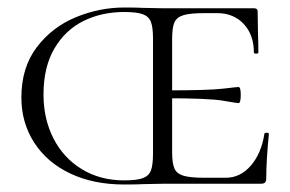

<svg xmlns="http://www.w3.org/2000/svg" viewBox="-20 -490 773 512"><path d="M37 -230Q37 -310 78 -364Q119 -418 182 -444Q245 -470 311 -470Q345 -470 362 -469L412 -468H657Q667 -468 667 -460L668 -398Q669 -379 669 -350Q669 -347 663 -347Q657 -347 657 -350Q657 -397 630 -426Q603 -455 559 -455H525Q487 -455 469 -449.5Q451 -444 445 -430Q439 -416 439 -386V-85Q439 -55 445 -41Q451 -27 469 -21.5Q487 -16 525 -16H582Q621 -16 649 -48.5Q677 -81 685 -133Q685 -136 691 -136Q697 -136 697 -133Q690 -61 690 -15Q690 -7 687 -3.5Q684 0 675 0H415L363 1Q346 2 311 2Q229 2 167 -27.5Q105 -57 71 -110Q37 -163 37 -230ZM388 -81V-387Q388 -417 382.5 -431.5Q377 -446 361 -452Q345 -458 311 -458Q251 -458 202.5 -434Q154 -410 125 -360.5Q96 -311 96 -238Q96 -173 122.5 -121Q149 -69 198 -39Q247 -9 311 -9Q345 -9 361 -15Q377 -21 382.5 -35.5Q388 -50 388 -81ZM419 -228V-249Q536 -249 574 -253.5Q612 -258 616 -258Q622 -258 622 -237Q622 -215 616 -215Q612 -215 574.5 -221.5Q537 -228 419 -228Z"/></svg>

Font: Cormorant SC Light
Style: Regular
Weight: 300
Designer: Christian Thalmann (Catharsis Fonts)
Foundry: Catharsis Fonts
Version: Version 4.000